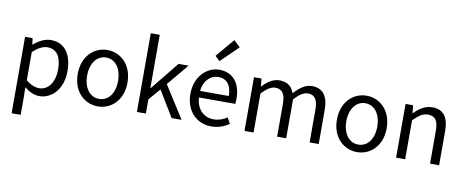

<svg xmlns="http://www.w3.org/2000/svg" viewBox="-78 -1143 4145 1710"><g transform="rotate(10 1994.0 -288.0)"><path d="M82 205H164V41L162 -44C207 -9 252 12 297 12C408 12 507 -85 507 -250C507 -401 440 -498 315 -498C258 -498 204 -467 160 -430H157L150 -486H82ZM283 -57C251 -57 208 -71 164 -108V-363C212 -406 253 -429 294 -429C386 -429 422 -357 422 -250C422 -130 363 -57 283 -57Z M826 12C945 12 1051 -81 1051 -242C1051 -405 945 -498 826 -498C707 -498 601 -405 601 -242C601 -81 707 12 826 12ZM826 -56C743 -56 686 -131 686 -242C686 -354 743 -430 826 -430C910 -430 966 -354 966 -242C966 -131 910 -56 826 -56Z M1179 0H1260V-128L1351 -234L1493 0H1583L1398 -291L1561 -486H1470L1263 -230H1260V-712H1179Z M1853 12C1919 12 1971 -11 2013 -38L1984 -92C1948 -69 1909 -54 1863 -54C1770 -54 1707 -120 1701 -223H2029C2031 -235 2032 -253 2032 -270C2032 -409 1962 -498 1838 -498C1727 -498 1620 -401 1620 -242C1620 -83 1723 12 1853 12ZM1700 -282C1710 -378 1772 -433 1840 -433C1916 -433 1960 -380 1960 -282ZM1824 -573 1981 -726 1923 -781 1782 -614Z M2152 0H2234V-352C2279 -402 2320 -427 2356 -427C2418 -427 2447 -388 2447 -297V0H2529V-352C2574 -402 2613 -427 2651 -427C2712 -427 2741 -388 2741 -297V0H2823V-308C2823 -432 2775 -498 2675 -498C2616 -498 2566 -460 2515 -405C2495 -463 2455 -498 2381 -498C2323 -498 2272 -462 2230 -416H2227L2220 -486H2152Z M3170 12C3289 12 3395 -81 3395 -242C3395 -405 3289 -498 3170 -498C3051 -498 2945 -405 2945 -242C2945 -81 3051 12 3170 12ZM3170 -56C3087 -56 3030 -131 3030 -242C3030 -354 3087 -430 3170 -430C3254 -430 3310 -354 3310 -242C3310 -131 3254 -56 3170 -56Z M3523 0H3605V-352C3654 -401 3688 -427 3738 -427C3802 -427 3830 -388 3830 -297V0H3912V-308C3912 -432 3866 -498 3764 -498C3697 -498 3647 -462 3601 -416H3598L3591 -486H3523Z"/></g></svg>

Font: Giro Sans Regular
Style: Regular
Weight: 400
Designer: Paul D. Hunt
Foundry: Adobe Systems Incorporated
Version: Version 1.000;PS 1.0;hotconv 1.0.88;makeotf.lib2.5.647800